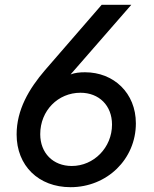

<svg xmlns="http://www.w3.org/2000/svg" viewBox="-20 -765 640 797"><path d="M273 12C424 12 544 -104 544 -253C544 -379 452 -465 333 -465C311 -465 291 -463 273 -456L525 -745H402L167 -474C100 -396 49 -309 49 -207C49 -77 140 12 273 12ZM147 -208C147 -306 221 -380 314 -380C391 -380 445 -327 445 -248C445 -152 369 -76 278 -76C200 -76 147 -130 147 -208Z"/></svg>

Font: Mluvka Medium
Style: Italic
Weight: 500
Italic angle: -8°
Designer: Modified by Jiří Krblich, Original typeface by Gumpita Rahayu
Foundry: Gumpita Rahayu & Jiří Krblich
Version: Version 2.000;Glyphs 3.1.1 (3134)